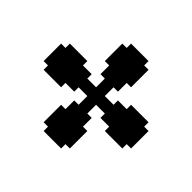

<svg xmlns="http://www.w3.org/2000/svg" viewBox="-189 -1064 1294 1294"><g transform="rotate(45 458.5 -416.5)"><path d="M41.7 -500H83.3V-458.3H41.7ZM41.7 -458.3H83.3V-416.7H41.7ZM41.7 -416.7H83.3V-375H41.7ZM41.7 -375H83.3V-333.3H41.7ZM83.3 -375H125V-333.3H83.3ZM125 -458.3H166.7V-416.7H125ZM83.3 -458.3H125V-416.7H83.3ZM83.3 -416.7H125V-375H83.3ZM83.3 -500H125V-458.3H83.3ZM125 -416.7H166.7V-375H125ZM166.7 -416.7H208.3V-375H166.7ZM208.3 -416.7H250V-375H208.3ZM250 -416.7H291.7V-375H250ZM291.7 -416.7H333.3V-375H291.7ZM291.7 -458.3H333.3V-416.7H291.7ZM250 -458.3H291.7V-416.7H250ZM208.3 -458.3H250V-416.7H208.3ZM166.7 -458.3H208.3V-416.7H166.7ZM375 -83.3H416.7V-41.7H375ZM375 -41.7H416.7V0H375ZM416.7 -41.7H458.3V0H416.7ZM458.3 -41.7H500V0H458.3ZM500 -41.7H541.7V0H500ZM500 -83.3H541.7V-41.7H500ZM416.7 -291.7H458.3V-250H416.7ZM416.7 -250H458.3V-208.3H416.7ZM416.7 -208.3H458.3V-166.7H416.7ZM416.7 -166.7H458.3V-125H416.7ZM416.7 -125H458.3V-83.3H416.7ZM416.7 -83.3H458.3V-41.7H416.7ZM458.3 -83.3H500V-41.7H458.3ZM458.3 -125H500V-83.3H458.3ZM458.3 -166.7H500V-125H458.3ZM458.3 -208.3H500V-166.7H458.3ZM458.3 -250H500V-208.3H458.3ZM458.3 -291.7H500V-250H458.3ZM500 -833.3H541.7V-791.7H500ZM500 -791.7H541.7V-750H500ZM458.3 -833.3H500V-791.7H458.3ZM416.7 -833.3H458.3V-791.7H416.7ZM375 -833.3H416.7V-791.7H375ZM375 -791.7H416.7V-750H375ZM416.7 -791.7H458.3V-750H416.7ZM458.3 -791.7H500V-750H458.3ZM458.3 -750H500V-708.3H458.3ZM458.3 -708.3H500V-666.7H458.3ZM458.3 -666.7H500V-625H458.3ZM458.3 -625H500V-583.3H458.3ZM416.7 -625H458.3V-583.3H416.7ZM416.7 -666.7H458.3V-625H416.7ZM416.7 -708.3H458.3V-666.7H416.7ZM416.7 -750H458.3V-708.3H416.7ZM791.7 -375H833.3V-333.3H791.7ZM833.3 -375H875V-333.3H833.3ZM833.3 -416.7H875V-375H833.3ZM791.7 -458.3H833.3V-416.7H791.7ZM791.7 -500H833.3V-458.3H791.7ZM583.3 -458.3H625V-416.7H583.3ZM625 -458.3H666.7V-416.7H625ZM666.7 -458.3H708.3V-416.7H666.7ZM708.3 -458.3H750V-416.7H708.3ZM750 -458.3H791.7V-416.7H750ZM833.3 -458.3H875V-416.7H833.3ZM833.3 -500H875V-458.3H833.3ZM791.7 -416.7H833.3V-375H791.7ZM750 -416.7H791.7V-375H750ZM708.3 -416.7H750V-375H708.3ZM666.7 -416.7H708.3V-375H666.7ZM625 -416.7H666.7V-375H625ZM583.3 -416.7H625V-375H583.3ZM416.7 -333.3H458.3V-291.7H416.7ZM416.7 -375H458.3V-333.3H416.7ZM416.7 -416.7H458.3V-375H416.7ZM416.7 -458.3H458.3V-416.7H416.7ZM416.7 -500H458.3V-458.3H416.7ZM416.7 -541.7H458.3V-500H416.7ZM458.3 -541.7H500V-500H458.3ZM458.3 -500H500V-458.3H458.3ZM458.3 -458.3H500V-416.7H458.3ZM458.3 -416.7H500V-375H458.3ZM458.3 -375H500V-333.3H458.3ZM458.3 -333.3H500V-291.7H458.3ZM541.7 -458.3H583.3V-416.7H541.7ZM500 -458.3H541.7V-416.7H500ZM375 -458.3H416.7V-416.7H375ZM333.3 -458.3H375V-416.7H333.3ZM333.3 -416.7H375V-375H333.3ZM375 -416.7H416.7V-375H375ZM500 -416.7H541.7V-375H500ZM541.7 -416.7H583.3V-375H541.7ZM250 -500H291.7V-458.3H250ZM250 -375H291.7V-333.3H250ZM208.3 -375H250V-333.3H208.3ZM208.3 -500H250V-458.3H208.3ZM166.7 -500H208.3V-458.3H166.7ZM166.7 -375H208.3V-333.3H166.7ZM125 -500H166.7V-458.3H125ZM125 -375H166.7V-333.3H125ZM625 -500H666.7V-458.3H625ZM625 -375H666.7V-333.3H625ZM666.7 -375H708.3V-333.3H666.7ZM708.3 -375H750V-333.3H708.3ZM750 -375H791.7V-333.3H750ZM750 -500H791.7V-458.3H750ZM708.3 -500H750V-458.3H708.3ZM666.7 -500H708.3V-458.3H666.7ZM375 -625H416.7V-583.3H375ZM500 -625H541.7V-583.3H500ZM500 -666.7H541.7V-625H500ZM500 -708.3H541.7V-666.7H500ZM500 -750H541.7V-708.3H500ZM375 -750H416.7V-708.3H375ZM375 -708.3H416.7V-666.7H375ZM375 -666.7H416.7V-625H375ZM375 -250H416.7V-208.3H375ZM375 -208.3H416.7V-166.7H375ZM375 -166.7H416.7V-125H375ZM375 -125H416.7V-83.3H375ZM500 -125H541.7V-83.3H500ZM500 -166.7H541.7V-125H500ZM500 -208.3H541.7V-166.7H500ZM500 -250H541.7V-208.3H500ZM291.7 -500H333.3V-458.3H291.7ZM291.7 -375H333.3V-333.3H291.7ZM500 -583.3H541.7V-541.7H500ZM458.3 -583.3H500V-541.7H458.3ZM416.7 -583.3H458.3V-541.7H416.7ZM375 -583.3H416.7V-541.7H375ZM583.3 -500H625V-458.3H583.3ZM583.3 -375H625V-333.3H583.3ZM375 -291.7H416.7V-250H375ZM500 -291.7H541.7V-250H500ZM208.3 -541.7H250V-500H208.3ZM166.7 -541.7H208.3V-500H166.7ZM125 -541.7H166.7V-500H125ZM83.3 -541.7H125V-500H83.3ZM83.3 -333.3H125V-291.7H83.3ZM125 -333.3H166.7V-291.7H125ZM166.7 -333.3H208.3V-291.7H166.7ZM208.3 -333.3H250V-291.7H208.3ZM541.7 -791.7H583.3V-750H541.7ZM541.7 -750H583.3V-708.3H541.7ZM541.7 -708.3H583.3V-666.7H541.7ZM541.7 -666.7H583.3V-625H541.7ZM333.3 -791.7H375V-750H333.3ZM333.3 -750H375V-708.3H333.3ZM333.3 -708.3H375V-666.7H333.3ZM333.3 -666.7H375V-625H333.3ZM791.7 -333.3H833.3V-291.7H791.7ZM750 -333.3H791.7V-291.7H750ZM708.3 -333.3H750V-291.7H708.3ZM666.7 -333.3H708.3V-291.7H666.7ZM791.7 -541.7H833.3V-500H791.7ZM750 -541.7H791.7V-500H750ZM708.3 -541.7H750V-500H708.3ZM666.7 -541.7H708.3V-500H666.7ZM333.3 -208.3H375V-166.7H333.3ZM333.3 -166.7H375V-125H333.3ZM333.3 -125H375V-83.3H333.3ZM333.3 -83.3H375V-41.7H333.3ZM541.7 -208.3H583.3V-166.7H541.7ZM541.7 -166.7H583.3V-125H541.7ZM541.7 -125H583.3V-83.3H541.7ZM541.7 -83.3H583.3V-41.7H541.7Z"/></g></svg>

Font: Yarndings 20
Style: Regular
Weight: 400
Designer: Sarah Cadigan-Fried
Version: Version 1.000; ttfautohint (v1.8.4.7-5d5b)